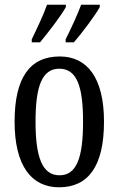

<svg xmlns="http://www.w3.org/2000/svg" viewBox="-20 -786 504 816"><path d="M259 -619V-606H294C331 -649 385 -721 404 -756V-766H325C308 -721 285 -671 259 -619ZM115 -619V-606H150C186 -649 241 -721 260 -756V-766H180C164 -721 140 -671 115 -619ZM231 10C356 10 422 -81 422 -269C422 -456 350 -546 234 -546C107 -546 42 -456 42 -269C42 -81 114 10 231 10ZM233 -41C159 -41 131 -119 131 -269C131 -418 158 -494 232 -494C307 -494 333 -418 333 -269C333 -119 307 -41 233 -41Z"/></svg>

Font: Noto Serif Lao ExtCond
Style: Regular
Weight: 400
Width: 2
Designer: Monotype Design Team
Foundry: Monotype Imaging Inc.
Version: Version 2.004